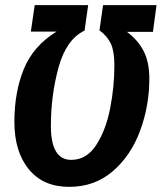

<svg xmlns="http://www.w3.org/2000/svg" viewBox="-20 -712 629 747"><path d="M36 -238Q36 -354 73 -444Q110 -534 200 -589H100L115 -692H323L309 -593Q238 -559 208 -450.5Q178 -342 178 -222Q178 -90 257 -90Q317 -90 354.5 -148Q392 -206 408.5 -290Q425 -374 425 -458Q425 -512 411.5 -541.5Q398 -571 367 -594L381 -692H589L575 -588H474Q518 -555 539.5 -512Q561 -469 561 -406Q561 -300 525 -203Q489 -106 418.5 -45.5Q348 15 249 15Q148 15 92 -53.5Q36 -122 36 -238Z"/></svg>

Font: Fira Sans Extra Condensed SemiBold
Style: Italic
Weight: 600
Width: 3
Italic angle: -8°
Designer: Carrois Corporate & Edenspiekermann AG
Foundry: Carrois Corporate GbR & Edenspiekermann AG
Version: Version 4.203